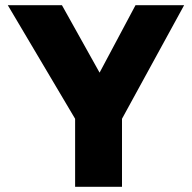

<svg xmlns="http://www.w3.org/2000/svg" viewBox="-20 -720 740 740"><path d="M269.5 0H450.2V-262.2L689.7 -700H502.3L363.8 -440L218.7 -700H10L269.5 -262.2Z"/></svg>

Font: Golos Text VF
Style: Regular
Weight: 400
Designer: A.Korolkova, Vitaly Kuzmin
Foundry: ParaType Ltd
Version: Version 2.005